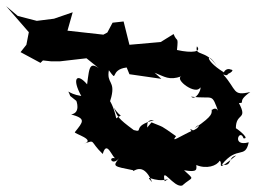

<svg xmlns="http://www.w3.org/2000/svg" viewBox="-131 -472 836 626"><g transform="rotate(90 287.0 -159.0)"><path d="M303 10C303 10 342 -5 347 27C361 -22 370 -13 405 15C410 18 430 -57 443 -13C429 -55 433 -31 476 -76C426 -90 494 -108 491 -120C481 -90 518 -106 490 -129C517 -108 516 -110 529 -175C542 -171 493 -206 568 -237C536 -208 572 -244 558 -289L565 -278C511 -266 587 -307 579 -335C548 -370 563 -377 529 -341C537 -386 526 -382 512 -381C526 -414 515 -448 498 -457C506 -471 540 -438 481 -511C488 -481 517 -501 511 -464C447 -515 494 -540 438 -552C454 -494 390 -523 425 -535C428 -556 399 -522 392 -510C340 -510 367 -550 310 -520C309 -544 307 -510 274 -557C288 -498 267 -514 217 -469C221 -482 202 -510 201 -494C191 -473 226 -458 218 -485C171 -399 135 -416 190 -448C134 -413 159 -375 125 -383C143 -399 148 -368 137 -318C89 -323 114 -318 85 -307L111 -265L120 -163L44 -144L48 -108L80 -91L87 -78L74 39L14 22L35 83L42 139L26 201L-6 239L79 165L120 173L144 192L179 127L171 119L174 92V64L164 -23L210 -80C168 -32 189 -33 249 -25C210 8 229 26 287 -6C279 43 259 40 287 30ZM290 -104C237 -117 247 -88 203 -96C247 -128 201 -96 194 -154L216 -163L231 -267L211 -245C224 -278 237 -292 223 -332C233 -309 286 -380 259 -394C264 -399 304 -379 289 -364C299 -440 272 -429 344 -455C308 -446 347 -420 331 -432C343 -429 348 -441 392 -376C370 -395 393 -395 401 -365C387 -353 404 -376 398 -372C420 -324 441 -297 418 -315C380 -261 391 -278 373 -235L391 -220C390 -224 362 -213 366 -243C385 -168 408 -212 398 -177C359 -124 354 -124 325 -112C365 -139 342 -142 360 -120C283 -104 275 -69 314 -97Z"/></g></svg>

Font: Asimov Aggro
Style: CondIt
Weight: 500
Designer: Google
Version: Version 2.000980; 2014